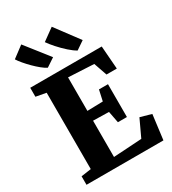

<svg xmlns="http://www.w3.org/2000/svg" viewBox="-238 -1147 1141 1272"><g transform="rotate(-30 332.0 -511.0)"><path d="M117 -76V-660L39 -674.5V-743H586L599.5 -566.5H520.5L485.5 -667.5L290.5 -677.5V-421L410 -424L428 -506H497V-255H428L411 -343.5L290.5 -346V-68.5L507 -82L568 -212.5L653 -188.5L629 0H40.5V-65ZM206 -800Q187.5 -809 164.5 -827.8Q141.5 -846.5 118.2 -869.8Q95 -893 75.8 -915.8Q56.5 -938.5 45 -957L131 -1021.5L271.5 -843L207 -800ZM434 -800Q410 -813 378.5 -841Q347 -869 318.5 -901Q290 -933 274 -956.5L364.5 -1022L498 -843L435 -800Z"/></g></svg>

Font: Merriweather 20pt Black
Style: Regular
Weight: 900
Version: Version 2.100